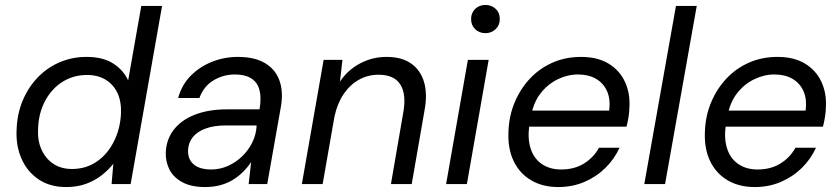

<svg xmlns="http://www.w3.org/2000/svg" viewBox="-20 -744 3393 776"><path d="M247 12Q182 12 136 -19Q90 -50 67 -102.5Q44 -155 47 -218Q49 -283 71.5 -337Q94 -391 132.5 -431Q171 -471 221.5 -492.5Q272 -514 330 -514Q395 -514 436.5 -488Q478 -462 498 -419L551 -720H635L508 0H431L438 -82Q419 -58 392 -36.5Q365 -15 329 -1.5Q293 12 247 12ZM271 -61Q327 -61 370.5 -90.5Q414 -120 440 -171.5Q466 -223 469 -285Q471 -333 455 -367.5Q439 -402 407.5 -421.5Q376 -441 332 -441Q277 -441 233 -413.5Q189 -386 162.5 -336.5Q136 -287 134 -225Q131 -177 147.5 -140Q164 -103 195.5 -82Q227 -61 271 -61Z M809 12Q753 12 717 -7.5Q681 -27 665 -58.5Q649 -90 650 -127Q652 -181 683 -220.5Q714 -260 769 -281Q824 -302 896 -302H1029Q1037 -350 1028.5 -381Q1020 -412 995 -427.5Q970 -443 930 -443Q882 -443 842.5 -419Q803 -395 786 -348H700Q715 -402 751.5 -438.5Q788 -475 837.5 -494.5Q887 -514 941 -514Q1009 -514 1051 -489Q1093 -464 1109.5 -418.5Q1126 -373 1115 -311L1060 0H985L995 -89Q981 -68 962.5 -49.5Q944 -31 921 -17Q898 -3 870 4.5Q842 12 809 12ZM834 -59Q869 -59 901.5 -73.5Q934 -88 959.5 -113Q985 -138 1000 -169Q1015 -200 1017 -233V-237H892Q845 -237 811 -224.5Q777 -212 759 -189.5Q741 -167 740 -136Q739 -100 763 -79.5Q787 -59 834 -59Z M1200 0 1288 -502H1364L1354 -414Q1385 -461 1435 -487.5Q1485 -514 1542 -514Q1604 -514 1642 -487Q1680 -460 1694 -412Q1708 -364 1696 -299L1644 0H1560L1610 -290Q1623 -363 1598 -402.5Q1573 -442 1510 -442Q1468 -442 1432 -422.5Q1396 -403 1370 -365.5Q1344 -328 1332 -274L1284 0Z M1783 0 1871 -502H1955L1867 0ZM1942 -610Q1917 -610 1900.5 -626Q1884 -642 1884 -667Q1884 -692 1900.5 -708Q1917 -724 1942 -724Q1966 -724 1983 -708.5Q2000 -693 2000 -667Q2000 -642 1983 -626Q1966 -610 1942 -610Z M2236 12Q2173 12 2126.5 -15.5Q2080 -43 2056 -93Q2032 -143 2035 -211Q2037 -275 2060 -330Q2083 -385 2122 -426.5Q2161 -468 2213.5 -491Q2266 -514 2328 -514Q2395 -514 2439.5 -487Q2484 -460 2505.5 -414Q2527 -368 2524 -313Q2524 -295 2520.5 -272.5Q2517 -250 2512 -232H2100L2111 -297H2442Q2448 -344 2433 -376.5Q2418 -409 2388 -426Q2358 -443 2316 -443Q2274 -443 2234 -423.5Q2194 -404 2165 -367Q2136 -330 2126 -274L2121 -246Q2111 -190 2123.5 -147.5Q2136 -105 2168.5 -82Q2201 -59 2248 -59Q2301 -59 2340 -83Q2379 -107 2401 -147H2484Q2463 -101 2427 -65.5Q2391 -30 2342.5 -9Q2294 12 2236 12Z M2584 0 2712 -720H2796L2668 0Z M3030 12Q2967 12 2920.5 -15.5Q2874 -43 2850 -93Q2826 -143 2829 -211Q2831 -275 2854 -330Q2877 -385 2916 -426.5Q2955 -468 3007.5 -491Q3060 -514 3122 -514Q3189 -514 3233.5 -487Q3278 -460 3299.5 -414Q3321 -368 3318 -313Q3318 -295 3314.5 -272.5Q3311 -250 3306 -232H2894L2905 -297H3236Q3242 -344 3227 -376.5Q3212 -409 3182 -426Q3152 -443 3110 -443Q3068 -443 3028 -423.5Q2988 -404 2959 -367Q2930 -330 2920 -274L2915 -246Q2905 -190 2917.5 -147.5Q2930 -105 2962.5 -82Q2995 -59 3042 -59Q3095 -59 3134 -83Q3173 -107 3195 -147H3278Q3257 -101 3221 -65.5Q3185 -30 3136.5 -9Q3088 12 3030 12Z"/></svg>

Font: DM Sans 16pt
Style: Italic
Weight: 400
Italic angle: -10°
Version: Version 4.004;gftools[0.9.30]